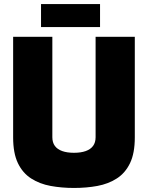

<svg xmlns="http://www.w3.org/2000/svg" viewBox="-20 -925 732 950"><path d="M346 5Q285 5 230.5 -5Q176 -15 134 -42Q92 -69 68.5 -118Q45 -167 45 -245V-743H239V-246Q239 -220 251.5 -203Q264 -186 288 -177.5Q312 -169 346 -169Q380 -169 404 -177.5Q428 -186 440.5 -203Q453 -220 453 -246V-743H647V-245Q647 -167 623.5 -118Q600 -69 558 -42Q516 -15 462 -5Q408 5 346 5ZM183 -791V-905H475V-791Z"/></svg>

Font: Exo Thin Black
Style: Regular
Weight: 900
Version: Version 2.000